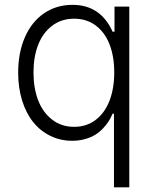

<svg xmlns="http://www.w3.org/2000/svg" viewBox="-20 -573 639 797"><path d="M516.7 204.5H453.1V-101.2H447.4Q440.3 -84.5 431.3 -70Q422.2 -55.4 407.5 -40Q392.8 -24.5 375.4 -13.7Q358 -2.8 333.1 4.3Q308.2 11.4 279.8 11.4Q230.5 11.4 188.6 -9.2Q146.7 -29.8 117.4 -66.6Q88.1 -103.3 71.7 -156.1Q55.4 -208.8 55.4 -271.3Q55.4 -354.8 83.5 -418.7Q111.5 -482.6 162.8 -517.8Q214.1 -552.9 280.9 -552.9Q397.4 -552.9 447.4 -441.4H455.3V-545.5H516.7ZM454.2 -272.4Q454.2 -338.1 435 -388.1Q415.8 -438.2 377.8 -466.8Q339.8 -495.4 287.6 -495.4Q234.4 -495.4 195.7 -465.6Q157 -435.7 138 -385.8Q119 -335.9 119 -272.4Q119 -208.1 138.1 -157.5Q157.3 -106.9 196 -76.7Q234.7 -46.5 287.6 -46.5Q339.5 -46.5 377.5 -75.6Q415.5 -104.8 434.8 -155.5Q454.2 -206.3 454.2 -272.4Z"/></svg>

Font: Inter Light BETA
Style: Regular
Weight: 300
Designer: Rasmus Andersson
Foundry: rsms
Version: Version 3.011;git-f93a4a705